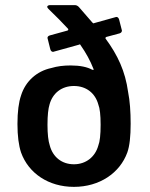

<svg xmlns="http://www.w3.org/2000/svg" viewBox="-20 -720 583 748"><path d="M363 -153C351 -109 315 -80 268 -80C221 -80 186 -108 174 -153C168 -171 165 -198 165 -234C165 -271 168 -297 173 -313C185 -357 220 -385 268 -385C316 -385 351 -357 363 -313C369 -298 372 -272 372 -234C372 -195 369 -168 363 -153ZM479 -362C468 -442 439 -505 391 -570V-571C391 -572 391 -575 394 -576L446 -590C452 -592 455 -596 455 -601L444 -644C442 -651 438 -654 433 -654L347 -630C346 -629 346 -629 345 -629C344 -629 342 -630 340 -632L287 -693C282 -698 277 -700 272 -700H174C169 -700 164 -697 164 -694C164 -691 166 -688 169 -685C198 -657 224 -631 245 -608C246 -607 246 -606 246 -605C246 -603 245 -602 243 -601L174 -582C168 -580 165 -577 165 -572L176 -528C178 -521 182 -518 187 -518L288 -546C289 -547 289 -547 290 -547C291 -547 293 -547 294 -544C315 -514 332 -483 344 -452C345 -451 345 -450 345 -449C345 -448 344 -448 343 -448H340C320 -459 292 -465 255 -465C228 -465 203 -462 180 -455C123 -443 79 -403 62 -348C53 -322 48 -285 48 -237C48 -190 53 -153 62 -126C91 -45 169 8 268 8C368 8 447 -46 476 -126C485 -151 489 -189 489 -238C489 -285 486 -327 479 -362Z"/></svg>

Font: Barlow SemiBold Numbers
Style: Regular
Weight: 600
Designer: Jeremy Tribby
Foundry: Tribby Type
Version: Version 1.408